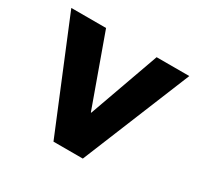

<svg xmlns="http://www.w3.org/2000/svg" viewBox="-118 -653 824 799"><g transform="rotate(30 294.5 -253.5)"><path d="M225 6 11 -513H178L299 -177H301L421 -513H578L366 6Z"/></g></svg>

Font: REM Medium SemiBold
Style: Regular
Weight: 600
Version: Version 1.005;gftools[0.9.28]